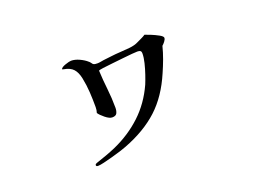

<svg xmlns="http://www.w3.org/2000/svg" viewBox="-76 -634 1152 835"><g transform="rotate(-20 500.0 -217.0)"><path d="M717 -407Q717 -400 710 -391Q703 -382 697 -377Q690 -349 679.5 -320.5Q669 -292 657 -265Q617 -171 554.5 -113.5Q492 -56 395 -19Q385 -15 366 -9Q347 -3 325 3Q303 9 284 13.5Q265 18 256 18Q247 18 247 12Q247 8 250 6.5Q253 5 255 4Q279 -4 302.5 -12.5Q326 -21 349 -31Q423 -64 479 -116.5Q535 -169 569 -244Q576 -261 584 -284.5Q592 -308 598 -332.5Q604 -357 604 -375Q604 -385 599.5 -388Q595 -391 586 -391Q580 -391 560.5 -389.5Q541 -388 515.5 -385Q490 -382 464.5 -379.5Q439 -377 421.5 -374.5Q404 -372 401 -370Q403 -326 408 -282Q413 -238 413 -194Q413 -180 408 -169.5Q403 -159 386 -159Q373 -159 354.5 -174Q336 -189 329 -200Q333 -212 333 -226Q333 -261 331 -295Q329 -329 322 -363Q316 -392 302 -407.5Q288 -423 259 -428Q258 -428 255 -429Q252 -430 252 -431Q255 -439 274 -445.5Q293 -452 301 -452Q319 -452 339.5 -442.5Q360 -433 373 -421Q377 -418 380 -413.5Q383 -409 386 -406Q391 -403 396 -402.5Q401 -402 406 -402Q413 -402 420.5 -403.5Q428 -405 435 -406Q454 -408 473.5 -410.5Q493 -413 512 -414Q532 -415 558 -417.5Q584 -420 601 -429Q611 -434 621 -438.5Q631 -443 640 -449Q647 -447 665.5 -439.5Q684 -432 700.5 -423Q717 -414 717 -407Z"/></g></svg>

Font: Kaisei HarunoUmi Medium
Style: Regular
Weight: 500
Designer: Font-Kai, 金井和夫
Foundry: KAZUO KANAI
Version: Version 5.003